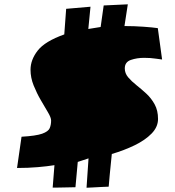

<svg xmlns="http://www.w3.org/2000/svg" viewBox="-20 -798 818 897"><path d="M384.3 79.1 393.6 -58.1 343.3 -41.5 332.5 76.7Q313 77.1 289.3 77.6Q265.6 78.1 247.3 78.4Q229 78.6 226.1 78.6L234.4 -26.4Q201.7 -21 156.5 -17.1Q111.3 -13.2 59.6 -13.2L80.6 -159.2Q147.9 -163.1 176.8 -173.3Q205.6 -183.6 212.2 -199.2Q218.8 -214.8 218.8 -234.9Q218.8 -248.5 204.1 -273.2Q189.5 -297.9 170.7 -330.1Q151.9 -362.3 137.2 -398.7Q122.6 -435.1 122.6 -472.2Q122.6 -518.6 156.2 -561.8Q189.9 -605 280.3 -637.2L289.1 -756.8L402.8 -766.6L392.6 -662.6L450.2 -671.9L464.4 -772.5L577.1 -777.8L561.5 -676.3Q606.9 -676.3 651.1 -673.1Q695.3 -669.9 717.3 -666.5L737.3 -520Q733.9 -520 708.7 -523.9Q683.6 -527.8 653.3 -527.8Q620.1 -527.8 591.6 -518.1Q563 -508.3 563 -478.5Q563 -455.6 578.6 -437Q594.2 -418.5 617.4 -400.1Q640.6 -381.8 663.8 -360.4Q687 -338.9 702.6 -310.3Q718.3 -281.7 718.3 -242.2Q718.3 -205.1 688.5 -174.3Q658.7 -143.6 609.6 -119.6Q560.5 -95.7 502.4 -78.6Q501.5 -67.4 498.5 -40.3Q495.6 -13.2 492.7 18.3Q489.7 49.8 487.8 74.2H485.4Q476.6 74.2 456.3 75.4Q436 76.7 415.3 77.6Q394.5 78.6 384.3 79.1Z"/></svg>

Font: Seymour One
Style: Regular
Weight: 400
Designer: Vernon Adams
Foundry: Vernon Adams
Version: Version 1.100; ttfautohint (v1.8.4.7-5d5b);gftools[0.9.33]